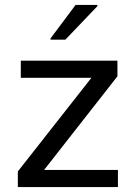

<svg xmlns="http://www.w3.org/2000/svg" viewBox="-20 -755 548 775"><path d="M52 0V-63L349 -441H64V-510H454V-447L158 -69H456V0ZM184 -595V-600L285 -735H373V-730L244 -595Z"/></svg>

Font: Saira
Style: Regular
Weight: 400
Designer: Hector Gatti with collaboration of the Omnibus-Type team
Foundry: Omnibus-Type
Version: Version 1.100; ttfautohint (v1.8.3)